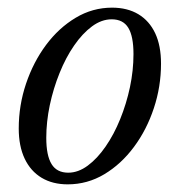

<svg xmlns="http://www.w3.org/2000/svg" viewBox="-20 -472 471 502"><path d="M273 -452Q313 -452 341.8 -434.8Q370.5 -417.5 385.8 -385Q401 -352.5 401 -305.5Q401 -245.5 382.2 -189Q363.5 -132.5 330.2 -87.8Q297 -43 252.8 -16.5Q208.5 10 157 10Q117.5 10 88.8 -7.2Q60 -24.5 44.5 -57.2Q29 -90 29 -136Q29 -196.5 48 -253Q67 -309.5 100.2 -354.2Q133.5 -399 177.8 -425.5Q222 -452 273 -452ZM158.5 -20.5Q184.5 -20.5 209.5 -39Q234.5 -57.5 256.2 -89Q278 -120.5 294.2 -160.5Q310.5 -200.5 319.8 -244.2Q329 -288 329 -330.5Q329 -377 315.5 -399.2Q302 -421.5 272 -421.5Q245.5 -421.5 220.5 -403Q195.5 -384.5 173.8 -353Q152 -321.5 135.8 -281.2Q119.5 -241 110.2 -197.2Q101 -153.5 101 -111.5Q101 -65.5 114.8 -43Q128.5 -20.5 158.5 -20.5Z"/></svg>

Font: Newsreader 28pt
Style: Italic
Weight: 400
Italic angle: -17°
Version: Version 1.003